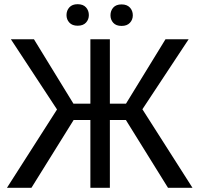

<svg xmlns="http://www.w3.org/2000/svg" viewBox="-20 -899 948 919"><path d="M412.6 0V-324.7H332.5L130.4 0H13.2L252.9 -375L32.2 -710.9H142.6L331.5 -402.8H412.6V-710.9H505.9V-402.8H583L772 -710.9H882.8L661.6 -376L901.4 0H784.2L582.5 -324.7H505.9V0ZM298.3 -826.7Q298.3 -848.6 312 -863.8Q325.7 -878.9 351.6 -878.9Q377.9 -878.9 391.6 -863.8Q405.3 -848.6 405.3 -826.7Q405.3 -805.7 391.6 -790.8Q377.9 -775.9 351.6 -775.9Q325.7 -775.9 312 -790.8Q298.3 -805.7 298.3 -826.7ZM508.8 -825.7Q508.8 -847.7 522.2 -862.8Q535.6 -877.9 562 -877.9Q587.9 -877.9 601.8 -862.8Q615.7 -847.7 615.7 -825.7Q615.7 -804.7 601.8 -789.8Q587.9 -774.9 562 -774.9Q535.6 -774.9 522.2 -789.8Q508.8 -804.7 508.8 -825.7Z"/></svg>

Font: Roboto21382017
Style: Regular
Weight: 400
Designer: Christian Robertson
Foundry: Google
Version: Version 2.138; 2017